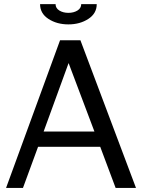

<svg xmlns="http://www.w3.org/2000/svg" viewBox="-20 -923 698 943"><path d="M455.1 -902.8Q455.1 -856.9 413.8 -830.1Q372.6 -803.2 315.9 -803.2Q259.3 -803.2 218 -830.1Q176.8 -856.9 176.8 -902.8H252.9Q252.9 -882.8 271.5 -871.3Q290 -859.9 315.9 -859.9Q341.8 -859.9 360.4 -871.3Q378.9 -882.8 378.9 -902.8ZM647.9 0H547.9L472.2 -202.1H167L92.8 0H9.8L274.9 -725.1H375ZM443.8 -276.9 316.9 -613.3 194.3 -276.9Z"/></svg>

Font: Aurulent Sans
Style: Regular
Weight: 400
Version: Version 2007.05.04